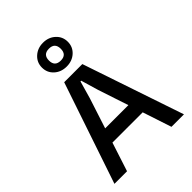

<svg xmlns="http://www.w3.org/2000/svg" viewBox="-264 -1084 1216 1216"><g transform="rotate(-45 344.0 -476.0)"><path d="M425.8 -680.2 655.8 0H543.9L480 -193.8H209L146 0H33.2L263.2 -680.2ZM345.2 -738.8Q295.4 -738.8 262.2 -769Q229 -799.3 229 -845.2Q229 -891.1 262.5 -921.6Q295.9 -952.1 345.2 -952.1Q394.5 -952.1 427.7 -921.6Q460.9 -891.1 460.9 -845.2Q460.9 -799.3 427.7 -769Q394.5 -738.8 345.2 -738.8ZM240.2 -290H448.2L380.9 -493.2L346.2 -610.8H339.8L306.2 -493.2ZM292 -845.2Q292 -792 345.2 -792Q397.9 -792 397.9 -845.2Q397.9 -898.9 345.2 -898.9Q292 -898.9 292 -845.2Z"/></g></svg>

Font: TASA Orbiter Text Medium
Style: Regular
Weight: 500
Designer: Weizhong Zhang
Version: Version 1.000;Glyphs 3.1.2 (3151)